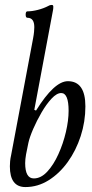

<svg xmlns="http://www.w3.org/2000/svg" viewBox="-20 -745 371 778"><path d="M83 13Q20 13 20 -71Q20 -80 21 -91.5Q22 -103 25 -116L114 -589Q117 -605 118 -616.5Q119 -628 119 -635Q119 -673 91 -673Q84 -673 84 -686Q84 -699 91 -699Q110 -699 133.5 -705Q157 -711 176 -721Q181 -724 185 -724.5Q189 -725 190 -725Q196 -725 196 -718Q196 -710 195 -705L119 -300L126 -297Q200 -416 255 -416Q326 -416 326 -314Q326 -252 307 -193.5Q288 -135 254.5 -88.5Q221 -42 177 -14.5Q133 13 83 13ZM117 -22Q146 -22 171.5 -49.5Q197 -77 216.5 -120Q236 -163 247 -210Q258 -257 258 -296Q258 -368 228 -368Q210 -368 189 -345.5Q168 -323 148.5 -289.5Q129 -256 114.5 -222.5Q100 -189 95 -166Q89 -139 85.5 -119Q82 -99 82 -84Q82 -22 117 -22Z"/></svg>

Font: Junicode Two Beta Condensed
Style: Italic
Weight: 400
Width: 3
Italic angle: -9°
Version: Version 1.053; ttfautohint (v1.8.4)